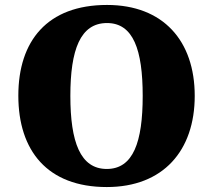

<svg xmlns="http://www.w3.org/2000/svg" viewBox="-20 -745 860 775"><path d="M411 10C639 10 766 -137 766 -358C766 -580 639 -725 412 -725C171 -725 54 -580 54 -359C54 -137 171 10 411 10ZM411 -63C304 -63 264 -172 264 -358C264 -544 304 -652 412 -652C518 -652 556 -544 556 -358C556 -172 518 -63 411 -63Z"/></svg>

Font: Noto Serif Gurmukhi Black
Style: Regular
Weight: 900
Designer: Vaibhav Singh and the Monotype Design Team
Foundry: Monotype Imaging Inc.
Version: Version 2.004